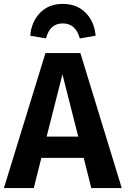

<svg xmlns="http://www.w3.org/2000/svg" viewBox="-29 -964 644 984"><path d="M461 -781 380 -767Q359 -844 293 -844Q226 -844 207 -767L126 -781Q132 -853 176.5 -898.5Q221 -944 293 -944Q365 -944 410 -898.5Q455 -853 461 -781ZM439 0 400 -155H183L144 0H-9L204 -692H383L595 0ZM210 -264H372L291 -583Z"/></svg>

Font: Fira Sans SemiBold
Style: Regular
Weight: 600
Designer: bBox Type GmbH & Carrois Corporate GbR & Edenspiekermann AG
Foundry: bBox Type GmbH & Carrois Corporate GbR & Edenspiekermann AG
Version: Version 4.301;PS 004.301;hotconv 1.0.88;makeotf.lib2.5.64775